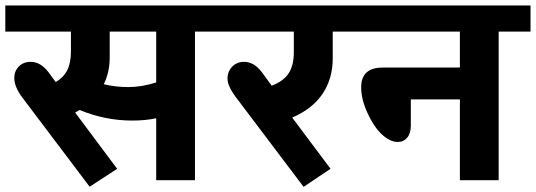

<svg xmlns="http://www.w3.org/2000/svg" viewBox="-35 -672 1999 716"><path d="M18.2 -381.7Q18.2 -406.5 35.1 -423.9Q52.1 -441.4 79.4 -441.4Q116.3 -441.4 145.6 -402.9L172.9 -366Q202.2 -383.2 215.9 -410.5Q229.5 -437.8 229.5 -479.8V-554.1H-15.2V-651.7H810.9V-554.1H692.1V0H547.5V-231Q508.1 -222.4 458 -222.4Q356.9 -222.4 261.9 -261.9Q256.3 -258.3 245.2 -252.3L401.9 -42.5L299.3 24.3L51.6 -303.8Q18.2 -346.8 18.2 -381.7ZM351.9 -357.9Q394.8 -347.3 443.9 -347.3Q492.9 -347.3 547.5 -364.5V-554.1H374.1V-457.5Q374.1 -402.4 351.9 -357.9Z M849.3 -303.3Q813.4 -349.8 813.4 -377.7Q813.4 -405.5 830.9 -423.4Q848.3 -441.4 875.1 -441.4Q912 -441.4 941.4 -402.9L978.3 -352.4Q1022.8 -369.6 1041.7 -399.1Q1060.7 -428.7 1060.7 -476.2V-554.1H780.6V-651.7H1296.8V-554.1H1205.8V-454Q1205.8 -379.2 1168.1 -322.5Q1130.4 -265.9 1054.6 -233.6L1197.7 -42.5L1097.1 24.8Z M1680 0V-301.3H1497V-203.2Q1497 -174.9 1483.6 -158.7Q1470.2 -142.6 1447.9 -142.6Q1417.1 -142.6 1383.2 -176.4Q1356.9 -203.2 1334.4 -252.8Q1311.9 -302.3 1311.9 -346.8Q1311.9 -420.1 1392.8 -420.1H1680V-554.1H1256.3V-651.7H1943.4V-554.1H1824.6V0Z"/></svg>

Font: Khula
Style: Bold
Weight: 700
Designer: Erin McLaughlin, Steve Matteson
Version: Version 1.000;PS 1.0;hotconv 1.0.72;makeotf.lib2.5.5900; ttf